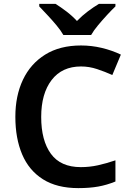

<svg xmlns="http://www.w3.org/2000/svg" viewBox="-20 -958 675 988"><path d="M397 -616Q299 -616 245.5 -546Q192 -476 192 -356Q192 -235 242 -166.5Q292 -98 396 -98Q441 -98 484 -107.5Q527 -117 574 -133V-24Q530 -6 485.5 2Q441 10 383 10Q273 10 201 -35.5Q129 -81 94 -163.5Q59 -246 59 -357Q59 -465 98 -547.5Q137 -630 212.5 -677Q288 -724 397 -724Q451 -724 503.5 -711.5Q556 -699 602 -677L558 -572Q520 -589 479.5 -602.5Q439 -616 397 -616ZM306 -778Q293 -801 270.5 -828Q248 -855 224 -880.5Q200 -906 182 -925V-938H266Q293 -921 322 -899Q351 -877 376 -850Q402 -877 432 -899.5Q462 -922 489 -938H574V-925Q555 -907 531 -881Q507 -855 484.5 -828Q462 -801 449 -778Z"/></svg>

Font: Noto Sans Bassa Vah SemiBold
Style: Regular
Weight: 600
Designer: Monotype Design Team
Foundry: Monotype Imaging Inc.
Version: Version 2.002; ttfautohint (v1.8.4.7-5d5b)